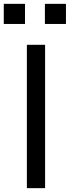

<svg xmlns="http://www.w3.org/2000/svg" viewBox="-43 -978 363 998"><path d="M96.7 0V-745.1H191.4V0ZM-23.4 -853.5V-958H86.9V-853.5ZM190.4 -853.5V-958H299.8V-853.5Z"/></svg>

Font: Gothic A1 Medium
Style: Regular
Weight: 500
Designer: HanYang I&C Co.,Ltd.
Foundry: HanYang I&C Co.,Ltd.
Version: Version 2.50